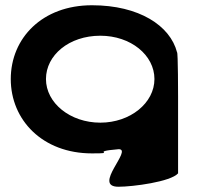

<svg xmlns="http://www.w3.org/2000/svg" viewBox="-20 -576 757 731"><path d="M21 -275C21 -119 142 8 330 8C433 8 313 2 432 -8C487 -8 330 135 431 135C486 135 630 116 658 84V-208C658 -208 658 -380 654 -377C628 -478 510 -556 330 -556C141 -556 21 -431 21 -275ZM155 -275C155 -366 243 -440 362 -440C478 -440 568 -366 568 -275C568 -184 476 -109 362 -109C247 -109 155 -184 155 -275Z"/></svg>

Font: Ampere
Style: SCCnd
Weight: 400
Version: Version 1